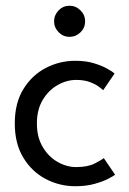

<svg xmlns="http://www.w3.org/2000/svg" viewBox="-20 -633 447 665"><path d="M243.9 -54.3Q284.2 -54.3 308.8 -67.1Q333.4 -79.9 339.5 -85.4L378.7 -27.8Q373.7 -23.7 355.1 -14Q336.6 -4.3 307.3 3.9Q278.1 12 240.9 12Q186.4 12 138.5 -13Q90.7 -37.9 61 -86.6Q31.2 -135.2 31.2 -205.5Q31.2 -276.3 61 -324.5Q90.7 -372.7 138.5 -397.6Q186.4 -422.5 240.9 -422.5Q277.8 -422.5 306.1 -413.7Q334.4 -404.9 352.8 -394.4Q371.2 -383.8 376.8 -378.3L337.4 -320.6Q333.3 -324.6 321.6 -333.2Q309.9 -341.8 290.6 -349Q271.2 -356.2 243.9 -356.2Q210.9 -356.2 179.4 -338.3Q148 -320.4 127.9 -286.8Q107.8 -253.1 107.8 -205.5Q107.8 -157.9 127.9 -124Q148 -90.1 179.4 -72.2Q210.9 -54.3 243.9 -54.3ZM220.9 -613.1Q242.7 -613.1 258.8 -597.1Q274.8 -581.1 274.8 -559Q274.8 -536.9 258.8 -521.1Q242.7 -505.4 220.9 -505.4Q198.6 -505.4 183 -521.5Q167.3 -537.6 167.3 -559Q167.3 -580.8 183 -597Q198.6 -613.1 220.9 -613.1Z"/></svg>

Font: League Spartan Extralight
Style: Regular
Weight: 200
Foundry: The League of Moveable Type
Version: Version 2.300; ttfautohint (v1.8.3)